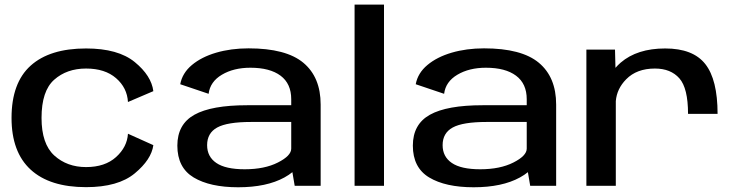

<svg xmlns="http://www.w3.org/2000/svg" viewBox="-20 -805 3203 832"><path d="M353 6Q195.5 6 112.8 -70Q30 -146 30 -294Q30 -446 112.8 -520.5Q195.5 -595 353 -595Q492 -595 564 -536Q636 -477 644.5 -410L534.5 -363Q531 -424.5 483 -466.2Q435 -508 353 -508Q269.5 -508 214.8 -459.5Q160 -411 160 -294Q160 -181.5 215.2 -131.2Q270.5 -81 353 -81Q435 -81 483 -124.5Q531 -168 534.5 -225.5L644.5 -176Q636 -113.5 564 -53.8Q492 6 353 6Z M1257 0 1247 -59Q1232.5 -47 1212.5 -36Q1135 6.5 1012 6.5Q890 6.5 819.2 -36Q748.5 -78.5 748.5 -174Q748.5 -266.5 822.5 -307.8Q896.5 -349 1051 -349H1242V-375Q1242 -442.5 1195.8 -477Q1149.5 -511.5 1065 -511.5Q992.5 -511.5 941.5 -481.2Q890.5 -451 884 -398.5L761 -440Q770 -488.5 811.5 -523.2Q853 -558 917 -576.8Q981 -595.5 1057 -595.5Q1219.5 -595.5 1294.5 -533Q1369.5 -470.5 1369.5 -352V0ZM1242 -161V-276.5H1068Q965 -276.5 921.2 -252.5Q877.5 -228.5 877.5 -176Q877.5 -126 917.5 -98.8Q957.5 -71.5 1040.5 -71.5Q1126.5 -71.5 1184.2 -100.8Q1242 -130 1242 -161Z M1516.5 0V-785H1644V0Z M2277.5 0 2267.5 -59Q2253 -47 2233 -36Q2155.5 6.5 2032.5 6.5Q1910.5 6.5 1839.8 -36Q1769 -78.5 1769 -174Q1769 -266.5 1843 -307.8Q1917 -349 2071.5 -349H2262.5V-375Q2262.5 -442.5 2216.2 -477Q2170 -511.5 2085.5 -511.5Q2013 -511.5 1962 -481.2Q1911 -451 1904.5 -398.5L1781.5 -440Q1790.5 -488.5 1832 -523.2Q1873.5 -558 1937.5 -576.8Q2001.5 -595.5 2077.5 -595.5Q2240 -595.5 2315 -533Q2390 -470.5 2390 -352V0ZM2262.5 -161V-276.5H2088.5Q1985.5 -276.5 1941.8 -252.5Q1898 -228.5 1898 -176Q1898 -126 1938 -98.8Q1978 -71.5 2061 -71.5Q2147 -71.5 2204.8 -100.8Q2262.5 -130 2262.5 -161Z M2961.5 -311.5Q2961.5 -423 2924 -465.5Q2886.5 -508 2818 -508Q2739 -508 2693.5 -461.5Q2653 -420.5 2648.5 -367V0H2521V-590H2645L2647 -511Q2657 -522.5 2669.5 -533.5Q2741 -595 2862.5 -595Q2983 -595 3036.2 -527.5Q3089.5 -460 3089.5 -311.5Z"/></svg>

Font: Anybody ExtraExpanded Medium
Style: Regular
Weight: 500
Width: 8
Designer: Tyler Finck
Foundry: Etcetera Type Company
Version: Version 1.010; ttfautohint (v1.8.3) -l 8 -r 50 -G 200 -x 14 